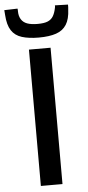

<svg xmlns="http://www.w3.org/2000/svg" viewBox="-103 -948 449 982"><g transform="rotate(-5 121.5 -457.0)"><path d="M66 0V-700H177V0ZM122 -757Q71 -757 35.5 -768Q0 -779 -18.5 -807.5Q-37 -836 -40 -887Q-41 -893 -41 -899.5Q-41 -906 -42 -912L26 -914Q27 -910 27 -907Q27 -904 27 -901Q27 -876 37.5 -859Q48 -842 68.5 -834.5Q89 -827 122 -827Q156 -827 174.5 -835Q193 -843 202.5 -859.5Q212 -876 217 -901Q218 -904 218 -907Q218 -910 218 -914L285 -912Q285 -906 285 -899.5Q285 -893 284 -887Q282 -838 264 -809.5Q246 -781 211 -769Q176 -757 122 -757Z"/></g></svg>

Font: Georama ExtraCondensed Thin Medium
Style: Regular
Weight: 500
Version: Version 1.001